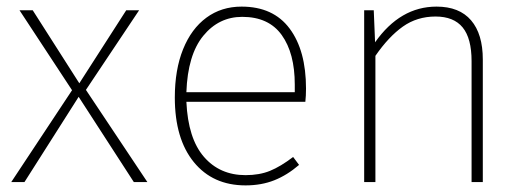

<svg xmlns="http://www.w3.org/2000/svg" viewBox="-20 -551 1590 581"><path d="M426 0H385L218 -258L54 0H14L198 -278L39 -520H79L220 -299L362 -520H401L240 -279Z M904 -243H544Q549 -132 597 -76.5Q645 -21 723 -21Q765 -21 797 -34Q829 -47 867 -76L885 -52Q849 -21 810 -5.5Q771 10 723 10Q624 10 566.5 -60.5Q509 -131 509 -256Q509 -340 534 -402Q559 -464 604.5 -497.5Q650 -531 711 -531Q807 -531 856.5 -464.5Q906 -398 906 -283Q906 -261 904 -243ZM872 -295Q872 -390 832.5 -445Q793 -500 713 -500Q642 -500 595 -442.5Q548 -385 544 -272H872Z M1441 -371V0H1407V-366Q1407 -435 1380 -468Q1353 -501 1298 -501Q1242 -501 1199 -470.5Q1156 -440 1116 -382V0H1082V-520H1111L1115 -423Q1191 -531 1301 -531Q1370 -531 1405.5 -489.5Q1441 -448 1441 -371Z"/></svg>

Font: FiraGO UltraLight
Style: Regular
Weight: 200
Designer: bBox Type
Foundry: bBox Type GmbH
Version: Version 1.001